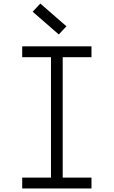

<svg xmlns="http://www.w3.org/2000/svg" viewBox="-20 -1061 640 1081"><path d="M267 0V-800H333V0ZM105 0V-61H495V0ZM105 -739V-800H495V-739ZM311 -867 164 -995 207 -1041 354 -913Z"/></svg>

Font: Victor Mono Light
Style: Regular
Weight: 300
Monospace: yes
Designer: Rune Bjørnerås
Version: Version 1.561;gftools[0.9.30]